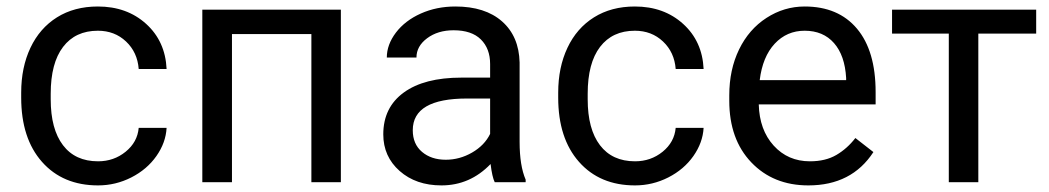

<svg xmlns="http://www.w3.org/2000/svg" viewBox="-20 -558 3213 588"><path d="M280.3 -64Q328.6 -64 364.7 -93.3Q400.9 -122.6 404.8 -166.5H490.2Q487.8 -121.1 459 -80.1Q430.2 -39.1 382.1 -14.6Q334 9.8 280.3 9.8Q172.4 9.8 108.6 -62.3Q44.9 -134.3 44.9 -259.3V-274.4Q44.9 -351.6 73.2 -411.6Q101.6 -471.7 154.5 -504.9Q207.5 -538.1 279.8 -538.1Q368.7 -538.1 427.5 -484.9Q486.3 -431.6 490.2 -346.7H404.8Q400.9 -397.9 366 -430.9Q331.1 -463.9 279.8 -463.9Q210.9 -463.9 173.1 -414.3Q135.3 -364.7 135.3 -271V-253.9Q135.3 -162.6 172.9 -113.3Q210.4 -64 280.3 -64Z M1023.9 0H933.6V-453.6H690.4V0H599.6V-528.3H1023.9Z M1495.1 0Q1487.3 -15.6 1482.4 -55.7Q1419.4 9.8 1332 9.8Q1253.9 9.8 1203.9 -34.4Q1153.8 -78.6 1153.8 -146.5Q1153.8 -229 1216.6 -274.7Q1279.3 -320.3 1393.1 -320.3H1481V-361.8Q1481 -409.2 1452.6 -437.3Q1424.3 -465.3 1369.1 -465.3Q1320.8 -465.3 1288.1 -440.9Q1255.4 -416.5 1255.4 -381.8H1164.6Q1164.6 -421.4 1192.6 -458.3Q1220.7 -495.1 1268.8 -516.6Q1316.9 -538.1 1374.5 -538.1Q1465.8 -538.1 1517.6 -492.4Q1569.3 -446.8 1571.3 -366.7V-123.5Q1571.3 -50.8 1589.8 -7.8V0ZM1345.2 -68.8Q1387.7 -68.8 1425.8 -90.8Q1463.9 -112.8 1481 -147.9V-256.3H1410.2Q1244.1 -256.3 1244.1 -159.2Q1244.1 -116.7 1272.5 -92.8Q1300.8 -68.8 1345.2 -68.8Z M1924.8 -64Q1973.1 -64 2009.3 -93.3Q2045.4 -122.6 2049.3 -166.5H2134.8Q2132.3 -121.1 2103.5 -80.1Q2074.7 -39.1 2026.6 -14.6Q1978.5 9.8 1924.8 9.8Q1816.9 9.8 1753.2 -62.3Q1689.5 -134.3 1689.5 -259.3V-274.4Q1689.5 -351.6 1717.8 -411.6Q1746.1 -471.7 1799.1 -504.9Q1852.1 -538.1 1924.3 -538.1Q2013.2 -538.1 2072 -484.9Q2130.9 -431.6 2134.8 -346.7H2049.3Q2045.4 -397.9 2010.5 -430.9Q1975.6 -463.9 1924.3 -463.9Q1855.5 -463.9 1817.6 -414.3Q1779.8 -364.7 1779.8 -271V-253.9Q1779.8 -162.6 1817.4 -113.3Q1855 -64 1924.8 -64Z M2455.6 9.8Q2348.1 9.8 2280.8 -60.8Q2213.4 -131.3 2213.4 -249.5V-266.1Q2213.4 -344.7 2243.4 -406.5Q2273.4 -468.3 2327.4 -503.2Q2381.3 -538.1 2444.3 -538.1Q2547.4 -538.1 2604.5 -470.2Q2661.6 -402.3 2661.6 -275.9V-238.3H2303.7Q2305.7 -160.2 2349.4 -112.1Q2393.1 -64 2460.4 -64Q2508.3 -64 2541.5 -83.5Q2574.7 -103 2599.6 -135.3L2654.8 -92.3Q2588.4 9.8 2455.6 9.8ZM2444.3 -463.9Q2389.6 -463.9 2352.5 -424.1Q2315.4 -384.3 2306.6 -312.5H2571.3V-319.3Q2567.4 -388.2 2534.2 -426Q2501 -463.9 2444.3 -463.9Z M3153.3 -455.1H2976.1V0H2885.7V-455.1H2711.9V-528.3H3153.3Z"/></svg>

Font: Noboto
Style: Regular
Weight: 400
Designer: Google
Version: Version 2.001101; 2014